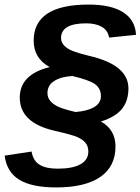

<svg xmlns="http://www.w3.org/2000/svg" viewBox="-41 -717 621 849"><path d="M526.9 -326.2Q526.9 -271.5 498.5 -235.8Q470.2 -200.2 405.3 -179.7Q469.7 -143.6 469.7 -69.3Q469.7 19.5 402.1 65.7Q334.5 111.8 207.5 111.8Q100.1 111.8 44.4 77.9Q-11.2 43.9 -20.5 -28.8L98.6 -46.9Q105.5 -6.3 133.8 11.2Q162.1 28.8 213.9 28.8Q280.3 28.8 314.9 9.3Q349.6 -10.3 349.6 -46.4Q349.6 -69.8 337.4 -85Q325.2 -100.1 302.2 -110.4Q279.8 -120.6 203.1 -138.2Q46.4 -172.9 46.4 -285.6Q46.4 -387.7 178.7 -420.4Q107.9 -459 107.9 -537.1Q107.9 -696.8 350.6 -696.8Q450.2 -696.8 503.7 -662.6Q557.1 -628.4 560.5 -563L441.4 -550.8Q435.5 -584 408.2 -598.9Q380.9 -613.8 340.3 -613.8Q229 -613.8 229 -548.8Q229 -530.8 241.7 -516.6Q256.3 -500.5 283.2 -490.5Q310.1 -480.5 352.5 -470.2Q526.9 -430.2 526.9 -326.2ZM168.9 -305.7Q168.9 -285.2 181.2 -270.8Q193.4 -256.3 214.4 -246.1Q234.4 -235.8 293 -221.7Q347.2 -226.1 376.2 -243.9Q405.3 -261.7 405.3 -292Q405.3 -325.7 378.9 -345.2Q352.1 -363.8 278.8 -380.9Q228.5 -377.9 198.7 -358.9Q168.9 -339.8 168.9 -305.7Z"/></svg>

Font: Arimo
Style: Bold Italic
Weight: 700
Italic angle: -12°
Designer: Steve Matteson
Foundry: Monotype Imaging Inc.
Version: Version 1.33